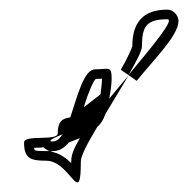

<svg xmlns="http://www.w3.org/2000/svg" viewBox="-20 -600 400 399"><path d="M85 -285C87 -285 88 -286 90 -286C105 -286 116 -295 123 -304L146 -313C136 -295 128 -281 128 -265V-261C118 -271 104 -282 85 -285ZM154 -377C163 -407 174 -432 179 -436C185 -436 189 -436 192 -437C192 -430 191 -422 190 -413C190 -410 189 -407 189 -404ZM51 -293C58 -293 65 -293 70 -294C76 -289 80 -287 83 -286H76C48 -286 52 -288 51 -293ZM231 -455 247 -444C263 -472 275 -494 275 -504C275 -546 285 -560 328 -560C344 -560 295 -502 247 -444L264 -432C304 -481 350 -526 351 -556C351 -568 340 -580 328 -580C276 -580 255 -552 255 -504C254 -500 245 -479 231 -455ZM247 -443V-444ZM30 -304C30 -271 43 -266 76 -266C127 -266 148 -165 148 -265C148 -276 162 -303 182 -336C189 -342 195 -351 199 -363C215 -390 233 -419 247 -443C233 -426 219 -410 207 -395C210 -411 212 -426 212 -436C212 -464 206 -456 178 -456C154 -456 141 -400 126 -356C109 -354 100 -347 100 -323C100 -306 30 -321 30 -304ZM90 -306C77 -306 90 -313 110 -321C104 -312 98 -306 90 -306Z"/></svg>

Font: CiSf CamouflageKit II
Style: Outline
Weight: 400
Version: Version 1